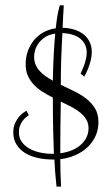

<svg xmlns="http://www.w3.org/2000/svg" viewBox="-20 -650 419 720"><path d="M349.1 -192.9Q349.1 -163.6 338.1 -139.6Q327.1 -115.7 307.9 -97.7Q288.6 -79.6 262.5 -68.1Q236.3 -56.6 206.1 -53.2Q206.1 -2 209 49.8H191.9Q191.4 44.9 190.7 36.6Q189.9 28.3 188.7 16.1Q187.5 3.9 186.3 -12.7Q185.1 -29.3 184.1 -51.8H178.2Q148.9 -51.8 122.1 -57.6Q95.2 -63.5 74.7 -75.9Q54.2 -88.4 42 -107.7Q29.8 -127 29.8 -153.8Q29.8 -174.3 37.1 -189.5Q44.4 -204.6 53.7 -214.6Q63 -224.6 70.6 -229.5Q78.1 -234.4 79.1 -234.9L87.9 -217.8Q83.5 -215.3 77.1 -210Q70.8 -204.6 64.9 -196.8Q59.1 -189 54.9 -178.2Q50.8 -167.5 50.8 -153.8Q50.8 -133.3 61.5 -118.2Q72.3 -103 89.8 -93Q107.4 -83 130.1 -78.1Q152.8 -73.2 176.8 -73.2H182.1Q180.7 -109.9 179.4 -161.9Q178.2 -213.9 178.2 -284.2Q157.7 -294.4 139.4 -305.9Q121.1 -317.4 106.9 -332.3Q92.8 -347.2 84.5 -366Q76.2 -384.8 76.2 -409.2Q76.2 -436 84.7 -459.2Q93.3 -482.4 108.2 -500.2Q123 -518.1 143.8 -529.3Q164.6 -540.5 189 -543.9Q193.4 -585 198 -605.2Q202.6 -625.5 204.1 -629.9H219.2Q217.3 -606 216.6 -585.2Q215.8 -564.5 214.8 -545.9Q241.2 -544.9 261.5 -538.1Q281.7 -531.2 295.7 -519.3Q309.6 -507.3 316.9 -491Q324.2 -474.6 324.2 -455.1Q324.2 -439 320.1 -422.9Q315.9 -406.7 310.8 -393.8Q305.7 -380.9 301 -372.3Q296.4 -363.8 295.9 -362.8L282.2 -374Q283.7 -377 287.4 -385.3Q291 -393.6 295.2 -404.5Q299.3 -415.5 302.2 -428.5Q305.2 -441.4 305.2 -454.1Q305.2 -467.8 299.8 -480.5Q294.4 -493.2 283.2 -503.2Q272 -513.2 254.6 -519Q237.3 -524.9 213.9 -525.9Q212.9 -502 211.7 -479.2Q210.4 -456.5 209.7 -433.3Q209 -410.2 208.5 -385.3Q208 -360.4 208 -332Q232.9 -319.8 258.1 -307.9Q283.2 -295.9 303.5 -280Q323.7 -264.2 336.4 -243.4Q349.1 -222.7 349.1 -192.9ZM208 -269Q207 -220.7 206.5 -172.4Q206.1 -124 206.1 -75.2Q231 -78.6 250.5 -86.9Q270 -95.2 283.7 -107.7Q297.4 -120.1 304.7 -135.7Q312 -151.4 312 -168.9Q312 -188 303.5 -202.1Q294.9 -216.3 280.5 -228Q266.1 -239.7 247.3 -249.5Q228.5 -259.3 208 -269ZM178.2 -347.2Q179.2 -404.3 181.6 -448Q184.1 -491.7 187 -523.9Q163.6 -520.5 148.4 -510.3Q133.3 -500 124.3 -487.3Q115.2 -474.6 111.6 -461.2Q107.9 -447.8 107.9 -438Q107.9 -421.4 113.3 -408.2Q118.7 -395 128.2 -384.3Q137.7 -373.5 150.6 -364.5Q163.6 -355.5 178.2 -347.2Z"/></svg>

Font: Clicker Script
Style: Regular
Weight: 400
Designer: Astigmatic (AOETI)
Foundry: Astigmatic (AOETI)
Version: Version 1.000